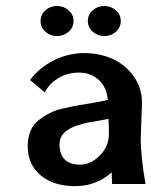

<svg xmlns="http://www.w3.org/2000/svg" viewBox="-20 -618 512 649"><path d="M348.1 -165.5Q348.1 -190.4 346.7 -216.3Q336.4 -213.9 316.2 -210.4Q295.9 -207 279.8 -204.1Q263.7 -201.2 244.1 -195.1Q224.6 -189 211.9 -180.7Q181.2 -162.1 181.2 -129.6Q181.2 -97.2 198.5 -79.3Q215.8 -61.5 251.2 -61.5Q286.6 -61.5 317.4 -92.3Q348.1 -123 348.1 -165.5ZM460 -270Q460 -270 455.6 -147.5Q455.6 -92.8 471.7 3.9H358.9L357.4 -35.6Q306.2 11.2 233.6 11.2Q161.1 11.2 117.4 -25.4Q73.7 -62 73.7 -124Q73.7 -182.6 110.8 -211.9Q147.9 -240.7 186.5 -249.8Q225.1 -258.8 248.3 -262.7Q271.5 -266.6 299.3 -271.2Q327.1 -275.9 344.2 -280.3Q340.8 -323.2 313.7 -347.9Q286.6 -372.6 247.6 -372.6Q208.5 -372.6 177.7 -354.2Q147 -335.9 131.3 -305.7L81.5 -347.7Q114.3 -390.6 163.1 -414.6Q211.9 -438.5 264.4 -438.5Q316.9 -438.5 360.4 -418.9Q403.8 -399.4 431.9 -360.1Q460 -320.8 460 -270ZM211.9 -583.3Q228.5 -568.8 228.5 -546.9Q228.5 -524.9 211.7 -510.5Q194.8 -496.1 172.6 -496.1Q150.4 -496.1 133.8 -510.5Q117.2 -524.9 117.2 -546.9Q117.2 -568.8 133.5 -583.3Q149.9 -597.7 172.6 -597.7Q195.3 -597.7 211.9 -583.3ZM371.6 -583.3Q388.2 -568.8 388.2 -546.9Q388.2 -524.9 371.6 -510.5Q355 -496.1 332.8 -496.1Q310.5 -496.1 293.7 -510.5Q276.9 -524.9 276.9 -546.9Q276.9 -568.8 293.5 -583.3Q310.1 -597.7 332.5 -597.7Q355 -597.7 371.6 -583.3Z"/></svg>

Font: Rachana
Style: Bold
Weight: 700
Designer: Hussain KH
Foundry: Hussain KH, Rajeesh K Nambiar, Santhosh Thottingal, Swathanthra Malayalam Computing (http://smc.org.in)
Version: Version 7.0.0+20221109